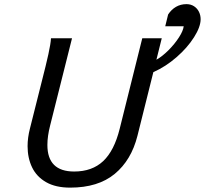

<svg xmlns="http://www.w3.org/2000/svg" viewBox="-20 -881 975 914"><path d="M750 -698.7 724.6 -596.7Q752.4 -612.3 782 -641.8Q811.5 -671.4 831.8 -702.9Q852.1 -734.4 854.5 -755.9H766.6L780.3 -812Q795.9 -835.9 818.1 -848.6Q840.3 -861.3 867.7 -861.3Q888.2 -861.3 903.6 -851.3Q918.9 -841.3 927 -825Q935.1 -808.6 935.1 -789.6Q935.1 -753.4 903.8 -703.9Q872.6 -654.3 820.6 -608.9Q768.6 -563.5 710 -537.6L634.3 -234.4Q605 -118.2 525.9 -53Q446.8 12.2 314 12.2Q245.1 12.2 199.7 -13.7Q154.3 -39.6 132.8 -84.2Q111.3 -128.9 111.3 -185.1Q111.3 -225.6 122.6 -269.5L178.2 -490.7Q199.2 -572.3 210.2 -622.3Q221.2 -672.4 222.7 -698.7H322.8L218.8 -284.2Q205.6 -232.9 205.6 -190.9Q205.6 -64.5 333 -64.5Q418.5 -64.5 471.2 -114Q523.9 -163.6 549.8 -268.1L657.2 -698.7Z"/></svg>

Font: Lesson One
Style: Italic
Weight: 400
Italic angle: -14°
Designer: But Ko, Victor Gaultney, Annie Olsen, Julie Remington, Don Collingsworth, Eric Hays, Becca Hirsbrunner
Version: Version 1.100